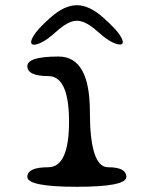

<svg xmlns="http://www.w3.org/2000/svg" viewBox="-20 -717 590 737"><path d="M395 -75Q465 -75 465 -38Q465 0 275 0Q85 0 85 -38Q85 -75 165 -75Q245 -75 245 -250Q245 -425 165 -425Q85 -425 85 -463Q85 -500 205 -500Q325 -500 325 -288Q325 -75 395 -75ZM379 -647Q426 -605 441.5 -580Q457 -555 448.5 -548.5Q440 -542 415 -553Q390 -564 357 -594Q325 -623 300 -632.5Q275 -642 250.5 -632.5Q226 -623 194 -594Q161 -564 136 -552.5Q111 -541 102.5 -548Q94 -555 109 -580Q124 -605 171 -647Q226 -697 275 -697Q324 -697 379 -647Z"/></svg>

Font: Syne Mono
Style: Regular
Weight: 400
Monospace: yes
Designer: Lucas Descroix
Foundry: Bonjour Monde
Version: Version 2.000; ttfautohint (v1.8.3)